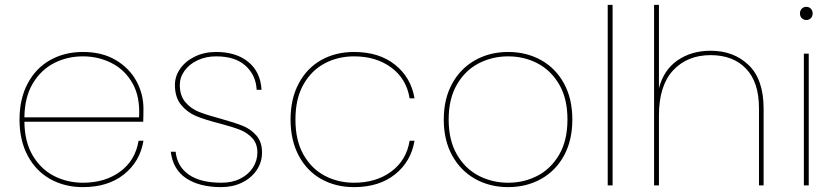

<svg xmlns="http://www.w3.org/2000/svg" viewBox="-20 -760 3420 787"><path d="M320 -11Q411 -11 473 -57Q535 -103 548 -183H568Q554 -98 488.5 -45.5Q423 7 320 7Q245 7 186 -26Q127 -59 93.5 -122Q60 -185 60 -270Q60 -355 93.5 -418Q127 -481 186 -514Q245 -547 320 -547Q399 -547 455 -513.5Q511 -480 539.5 -427Q568 -374 568 -315Q568 -279 567 -261H80Q81 -178 114.5 -122Q148 -66 202 -38.5Q256 -11 320 -11ZM320 -529Q256 -529 202 -501.5Q148 -474 114.5 -418Q81 -362 80 -279H550Q555 -362 523.5 -418Q492 -474 437.5 -501.5Q383 -529 320 -529Z M887 7Q798 7 743.5 -29Q689 -65 680 -138H700Q706 -78 753.5 -44.5Q801 -11 888 -11Q932 -11 965.5 -28Q999 -45 1017 -73.5Q1035 -102 1035 -135Q1035 -171 1014.5 -193.5Q994 -216 963.5 -228Q933 -240 880 -254Q821 -269 784.5 -284Q748 -299 722.5 -330Q697 -361 697 -412Q697 -448 719 -479Q741 -510 779.5 -528.5Q818 -547 866 -547Q948 -547 998 -506Q1048 -465 1052 -392H1032Q1029 -452 986.5 -490.5Q944 -529 866 -529Q824 -529 790 -513Q756 -497 736.5 -470Q717 -443 717 -412Q717 -368 740 -341Q763 -314 796.5 -301Q830 -288 886 -273Q943 -257 975.5 -244Q1008 -231 1031 -204.5Q1054 -178 1054 -135Q1054 -95 1032 -62.5Q1010 -30 972 -11.5Q934 7 887 7Z M1171 -270Q1171 -355 1204.5 -418Q1238 -481 1297 -514Q1356 -547 1431 -547Q1534 -547 1599.5 -494.5Q1665 -442 1679 -357H1659Q1646 -437 1584 -483Q1522 -529 1431 -529Q1366 -529 1311.5 -500.5Q1257 -472 1224 -414Q1191 -356 1191 -270Q1191 -184 1224 -126Q1257 -68 1311.5 -39.5Q1366 -11 1431 -11Q1522 -11 1584 -57Q1646 -103 1659 -183H1679Q1665 -98 1599.5 -45.5Q1534 7 1431 7Q1356 7 1297 -26Q1238 -59 1204.5 -122Q1171 -185 1171 -270Z M2063 7Q1988 7 1928 -26.5Q1868 -60 1833.5 -122.5Q1799 -185 1799 -270Q1799 -355 1833.5 -417.5Q1868 -480 1928 -513.5Q1988 -547 2063 -547Q2138 -547 2198 -513.5Q2258 -480 2292 -417.5Q2326 -355 2326 -270Q2326 -185 2292 -122.5Q2258 -60 2198 -26.5Q2138 7 2063 7ZM2063 -11Q2128 -11 2183 -39.5Q2238 -68 2272 -126Q2306 -184 2306 -270Q2306 -356 2272 -414Q2238 -472 2183 -500.5Q2128 -529 2063 -529Q1998 -529 1942.5 -500.5Q1887 -472 1853 -413.5Q1819 -355 1819 -270Q1819 -185 1853 -126.5Q1887 -68 1942.5 -39.5Q1998 -11 2063 -11Z M2491 -740V0H2471V-740Z M2893 -552Q2988 -552 3049 -493Q3110 -434 3110 -315V0H3091V-317Q3091 -423 3038 -478.5Q2985 -534 2893 -534Q2797 -534 2739 -471.5Q2681 -409 2681 -287V0H2661V-740H2681V-398Q2700 -473 2757 -512.5Q2814 -552 2893 -552Z M3285 -678Q3274 -678 3266.5 -685.5Q3259 -693 3259 -705Q3259 -717 3266.5 -724.5Q3274 -732 3285 -732Q3296 -732 3303.5 -724.5Q3311 -717 3311 -705Q3311 -693 3303.5 -685.5Q3296 -678 3285 -678ZM3295 -540V0H3275V-540Z"/></svg>

Font: Fz Poppins Thin
Style: Regular
Weight: 100
Designer: Ninad Kale (Devanagari), Jonny Pinhorn (Latin)
Foundry: Indian Type Foundry
Version: Vit hóa bi Vntype.Com & FontZin.Com